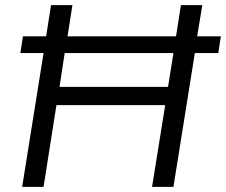

<svg xmlns="http://www.w3.org/2000/svg" viewBox="-20 -725 877 745"><path d="M66 0 149 -519H59L69 -584H159L178 -705H261L242 -584H663L682 -705H765L745 -584H837L827 -519H736L653 0H570L621 -317H199L149 0ZM211 -388H632L653 -519H231Z"/></svg>

Font: Nunito Sans 12pt
Style: Italic
Weight: 400
Italic angle: -9°
Designer: Vernon Adams
Foundry: Vernon Adams
Version: Version 3.101;gftools[0.9.27]